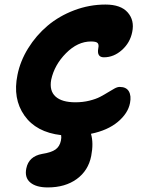

<svg xmlns="http://www.w3.org/2000/svg" viewBox="-20 -651 656 848"><path d="M190.9 176.8Q139.6 176.8 113.8 155Q87.9 133.3 96.2 92.8Q106.9 39.6 166 28.8Q206.5 22.5 225.1 9.3Q243.7 -3.9 249 -29.8Q252 -43.5 250 -54.2Q139.6 -66.9 87.6 -141.1Q35.6 -215.3 57.1 -319.8Q69.3 -381.3 104.5 -438Q139.6 -494.6 190.2 -537.4Q240.7 -580.1 307.6 -605.5Q374.5 -630.9 445.8 -630.9Q513.7 -630.9 544.2 -595.9Q574.7 -561 564 -509.8Q554.7 -462.4 518.6 -430.2Q482.4 -397.9 439 -397.9Q406.7 -397.9 414.1 -438Q417.5 -453.6 411.4 -460.7Q405.3 -467.8 381.8 -467.8Q322.8 -467.8 271.5 -416Q220.2 -364.3 206.1 -298.8Q197.3 -250 225.3 -224.6Q253.4 -199.2 313 -199.2Q345.7 -199.2 374.5 -206.3Q403.3 -213.4 422.4 -223.4Q441.4 -233.4 457 -243.2Q472.7 -252.9 485.6 -260Q498.5 -267.1 508.8 -267.1Q537.6 -267.1 549.1 -247.6Q560.5 -228 554.2 -195.8Q545.4 -150.4 500.5 -112.8Q455.6 -75.2 381.8 -60.1Q394 -19 382.8 38.1Q370.1 102.5 319.1 139.6Q268.1 176.8 190.9 176.8Z"/></svg>

Font: Shantell Sans Irregular
Style: Bold Italic
Weight: 700
Italic angle: -11.31°
Designer: Stephen Nixon, Anya Danilova, Shantell Martin
Foundry: Arrow Type
Version: Version 1.006;[9816181b4]